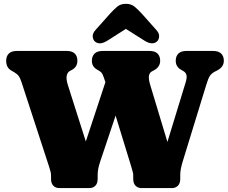

<svg xmlns="http://www.w3.org/2000/svg" viewBox="-20 -960 1164 980"><path d="M877 -650Q877 -673 890.5 -686.5Q904 -700 932.5 -700H1066.5Q1095.5 -700 1109 -686.5Q1122.5 -673 1122.5 -650Q1122.5 -619 1090.5 -601.5L1075 -593.5Q1060 -585.5 1051.2 -572.5Q1042.5 -559.5 1033 -527.5L912.5 -135.5Q900 -95 900 -68.5V-47.5Q900 -23.5 887.8 -11.8Q875.5 0 858.5 0H701.5Q684 0 672 -11.8Q660 -23.5 660 -47.5V-67Q660 -74 657.2 -83.8Q654.5 -93.5 650 -109.5L570 -370L491.5 -135.5Q484.5 -115 481.5 -98.8Q478.5 -82.5 478.5 -68.5V-47.5Q478.5 -23.5 466.5 -11.8Q454.5 0 437 0H282Q264.5 0 252.5 -11.8Q240.5 -23.5 240.5 -47.5V-66.5Q240.5 -74 238 -83.8Q235.5 -93.5 230.5 -109.5L90.5 -538.5Q83 -562 75 -572.5Q67 -583 51.5 -592L37.5 -600Q11.5 -615 11.5 -650Q11.5 -673 25 -686.5Q38.5 -700 67 -700H319.5Q348.5 -700 361.8 -686.5Q375 -673 375 -650Q375 -618 346.5 -603L337 -598Q324 -591 320.5 -573.5Q317 -556 326.5 -525.5L418 -238L518 -540.5Q509.5 -567.5 503.8 -579.8Q498 -592 486 -598.5L474.5 -605.5Q449 -620 449 -650Q449 -673 462.8 -686.5Q476.5 -700 504.5 -700H742Q771 -700 784.2 -686.5Q797.5 -673 797.5 -650Q797.5 -618 765.5 -601L755 -595.5Q743 -589 740.2 -573Q737.5 -557 747 -525.5L834.5 -235.5L928 -541Q934.5 -562 932 -575.8Q929.5 -589.5 914.5 -598L902.5 -605Q891 -611.5 884 -622.8Q877 -634 877 -650ZM528 -752.5Q487.5 -727 463.5 -749Q454.5 -757.5 453.2 -773.8Q452 -790 468 -807.5L541.5 -890Q562 -912.5 579 -926.5Q596 -940.5 622.5 -940.5Q649 -940.5 666.2 -926.5Q683.5 -912.5 704 -890L777.5 -807.5Q793.5 -790 792.2 -773.8Q791 -757.5 782 -749Q758 -727 717.5 -752.5L622.5 -812.5Z"/></svg>

Font: Fraunces 72pt SuperSoft Black
Style: Regular
Weight: 900
Version: Version 1.000;[0bf87f6ff]